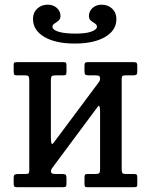

<svg xmlns="http://www.w3.org/2000/svg" viewBox="-20 -780 624 800"><path d="M403.5 -760.5Q430 -760.5 447.5 -743.8Q465 -727 465 -700.5Q465 -653.5 418 -626Q371 -598.5 291.5 -598.5Q211.5 -598.5 164.5 -626.2Q117.5 -654 117.5 -701.5Q117.5 -727.5 135 -744Q152.5 -760.5 179 -760.5Q201.5 -760.5 216.8 -747Q232 -733.5 232 -713Q232 -701 223.8 -694Q215.5 -687 207 -681.8Q198.5 -676.5 198.5 -668.5Q198.5 -656 223.2 -648Q248 -640 295.5 -640Q338.5 -640 361.2 -648.5Q384 -657 384 -668.5Q384 -677 375.8 -682Q367.5 -687 359 -693.8Q350.5 -700.5 350.5 -713Q350.5 -733.5 365.8 -747Q381 -760.5 403.5 -760.5ZM487 -77.5Q487 -64.5 489.5 -59.8Q492 -55 505 -55H539Q547.5 -55 549.8 -51.8Q552 -48.5 552 -40V-11Q552 -3 548.5 -1.5Q545 0 536.5 0H343Q335 0 333.5 -3.8Q332 -7.5 332 -15.5V-40.5Q332 -49 334.2 -52Q336.5 -55 344.5 -55H377Q389 -55 393 -58.2Q397 -61.5 397 -74.5V-314.5Q397 -329 394.8 -335.8Q392.5 -342.5 387 -335L200.5 -84Q198 -80.5 195.2 -76.5Q192.5 -72.5 192.5 -66Q192.5 -58.5 198 -56.8Q203.5 -55 213 -55H239.5Q249.5 -55 253.2 -52Q257 -49 257 -38V-15Q257 -6 254.2 -3Q251.5 0 243 0H51Q42 0 39.5 -3.2Q37 -6.5 37 -16V-39Q37 -49.5 41.2 -52.2Q45.5 -55 55 -55H85Q95 -55 98.5 -57.2Q102 -59.5 102 -69V-443.5Q102 -456.5 99.5 -461.2Q97 -466 84 -466H50Q42 -466 39.5 -469.2Q37 -472.5 37 -481V-510Q37 -518.5 40.8 -519.8Q44.5 -521 52.5 -521H246Q254 -521 255.5 -517.5Q257 -514 257 -505.5V-480.5Q257 -472.5 254.8 -469.2Q252.5 -466 244.5 -466H212Q200 -466 196 -462.8Q192 -459.5 192 -446.5V-211Q192 -191.5 194.2 -183.5Q196.5 -175.5 204.5 -186.5L392.5 -438.5Q397 -445 397 -450.5Q397 -462 392.2 -464Q387.5 -466 376 -466H349.5Q339.5 -466 335.8 -469Q332 -472 332 -483V-506Q332 -515 334.8 -518Q337.5 -521 346 -521H538Q547 -521 549.5 -517.8Q552 -514.5 552 -505V-482Q552 -471.5 548 -468.8Q544 -466 534 -466H504Q494.5 -466 490.8 -463.8Q487 -461.5 487 -452Z"/></svg>

Font: Besley* Narrow
Style: Regular
Weight: 400
Width: 4
Designer: Owen Earl
Foundry: indestructible type*
Version: Version 3.000; ttfautohint (v1.8.3)